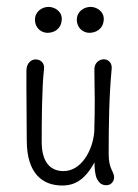

<svg xmlns="http://www.w3.org/2000/svg" viewBox="-20 -541 409 571"><path d="M303.2 -82.5C303.2 -173.3 304.7 -258.8 312 -335C314.5 -354.5 301.3 -364.7 289.1 -364.7C274.9 -364.7 259.3 -353.5 260.7 -332C261.7 -262.2 262.7 -225.1 260.3 -148.4C255.4 -92.3 221.2 -32.2 168.9 -32.2C125 -32.2 104 -64.9 104 -119.1C104 -177.2 104.5 -279.8 110.8 -335C113.8 -354.5 99.6 -364.3 85.9 -364.3C72.8 -364.3 59.1 -353.5 58.6 -332C58.1 -265.1 59.6 -194.8 59.6 -123.5C59.6 -24.4 106.9 10.7 165 10.7C211.4 10.7 241.2 -15.1 271.5 -78.6L263.2 -81.1C257.8 -49.3 263.7 -16.1 269 -7.8C275.4 3.4 282.7 9.8 296.4 9.8C310.5 9.8 319.3 -1.5 319.3 -13.7C319.3 -31.7 303.2 -37.6 303.2 -82.5ZM163.6 -482.4C165.5 -506.8 142.6 -520.5 124.5 -520.5C105 -520.5 84 -506.8 84 -482.4C84 -457 103.5 -443.4 121.1 -443.4C139.6 -443.4 161.6 -453.1 163.6 -482.4ZM288.6 -482.4C290 -506.8 267.6 -520.5 249.5 -520.5C229.5 -520.5 208.5 -506.8 208.5 -482.4C208.5 -457 228 -443.4 245.6 -443.4C263.7 -443.4 286.6 -453.1 288.6 -482.4Z"/></svg>

Font: Pompiere 
Style: Regular
Weight: 400
Designer: Karolina Lach
Foundry: Sorkin Type Co.
Version: Version 1.001